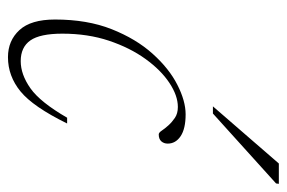

<svg xmlns="http://www.w3.org/2000/svg" viewBox="-139 -571 720 482"><g transform="rotate(90 221.0 -330.0)"><path d="M248.5 -416.5Q220 -416.5 188 -395.2Q156 -374 128 -335.2Q100 -296.5 82.2 -243.5Q64.5 -190.5 64.5 -126.5Q64.5 -70.5 81.5 -46.2Q98.5 -22 133.5 -22Q167 -22 201.8 -46.5Q236.5 -71 275.5 -138.5H290Q248 -53 209.5 -21.5Q171 10 123.5 10Q82 10 55.5 -18.8Q29 -47.5 29 -108Q29 -189 53.2 -250.2Q77.5 -311.5 114.8 -353Q152 -394.5 192.8 -415.2Q233.5 -436 267 -436Q303 -436 321.8 -423.5Q340.5 -411 340.5 -391Q340.5 -381.5 334.8 -375Q329 -368.5 317.5 -368.5Q313 -368.5 308 -376Q303 -383.5 295 -392.5Q287 -401.5 276 -409Q265 -416.5 248.5 -416.5ZM247 -504.5 390.5 -670H441.5L440.5 -663L265 -504.5Z"/></g></svg>

Font: Newsreader 16pt ExtraLight
Style: Italic
Weight: 275
Italic angle: -17°
Designer: Hugues Gentile
Foundry: Production Type
Version: Version 1.003; ttfautohint (v1.8.3)